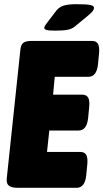

<svg xmlns="http://www.w3.org/2000/svg" viewBox="-20 -895 493 915"><path d="M65 0Q35 0 22.5 -10Q10 -20 12 -43L77 -657Q79 -680 90 -690Q101 -700 131 -700H418Q439 -700 447 -686Q455 -672 452 -640L447 -589Q441 -529 401 -529H241L233 -444H371Q392 -444 400 -430Q408 -416 405 -384L400 -333Q394 -273 354 -273H215L204 -171H362Q383 -171 391 -157Q399 -143 396 -111L391 -60Q385 0 345 0ZM242 -749Q211 -749 201 -752.5Q191 -756 191 -762Q191 -766 194 -771.5Q197 -777 207 -790L249 -845Q263 -862 284 -868.5Q305 -875 344 -875Q394 -875 411 -871Q428 -867 428 -858Q428 -851 422.5 -843Q417 -835 400 -821L337 -769Q323 -757 301.5 -753Q280 -749 242 -749Z"/></svg>

Font: Asap Condensed Condensed Black
Style: Italic
Weight: 900
Width: 3
Italic angle: -6°
Designer: Pablo Cosgaya
Foundry: Omnibus-Type
Version: Version 3.001; ttfautohint (v1.8.4.7-5d5b)